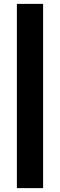

<svg xmlns="http://www.w3.org/2000/svg" viewBox="-20 -894 310 989"><path d="M67 -874H202V75H67Z"/></svg>

Font: Transit CAT
Style: Regular
Weight: 400
Designer: Peter Wiegel
Foundry: Peter Wiegel
Version: 1.000